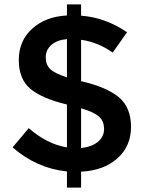

<svg xmlns="http://www.w3.org/2000/svg" viewBox="-20 -777 659 869"><path d="M283 72V-1Q146 -15 37 -110L110 -197Q194 -124 283 -110V-304Q170 -331 117.5 -375Q65 -419 65 -505.5Q65 -592 125.5 -647Q186 -702 283 -707V-757H347V-706Q457 -698 555 -631L490 -539Q424 -586 347 -597V-409H350Q465 -382 519 -336Q573 -290 573 -202.5Q573 -115 511 -60Q449 -5 347 0V72ZM347 -287V-107Q395 -112 423 -135Q451 -158 451 -193Q451 -228 429 -248.5Q407 -269 347 -287ZM283 -427V-600Q238 -596 212.5 -573.5Q187 -551 187 -517.5Q187 -484 207 -464.5Q227 -445 283 -427Z"/></svg>

Font: Montreal
Style: Regular
Weight: 400
Designer: Julieta Ulanovsky, usr_local_share
Foundry: Julieta Ulanovsky, usr_local_share
Version: Version 2.001